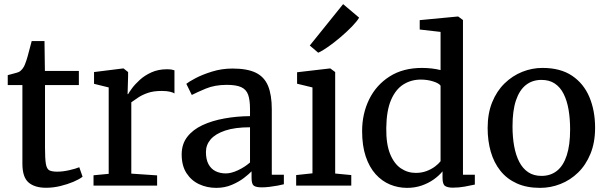

<svg xmlns="http://www.w3.org/2000/svg" viewBox="-20 -899 2934 930"><path d="M203 10.5Q148 10.5 118.2 -15.2Q88.5 -41 88.5 -106V-487H17.5V-535Q28 -538 40 -541Q52 -544 62.5 -547.2Q73 -550.5 78 -554.5Q84 -559.5 88 -564.5Q92 -569.5 95.8 -576.2Q99.5 -583 103 -593Q108 -605 113.8 -626Q119.5 -647 125 -667.8Q130.5 -688.5 133.5 -700H195.5L197.5 -555.5H362V-487H198V-184Q198 -130 202.2 -105.2Q206.5 -80.5 219 -74Q231.5 -67.5 257 -67.5Q285 -67.5 316.2 -74.8Q347.5 -82 364 -89L380 -43Q364 -30.5 335.8 -18.5Q307.5 -6.5 272.8 2Q238 10.5 203 10.5Z M433 0V-50L506.5 -57V-475.5L435.5 -493V-550L576 -567.5H578.5L600.5 -550V-531L598 -443H600.5Q605 -451.5 619.2 -471Q633.5 -490.5 657 -512Q680.5 -533.5 713.5 -548.5Q746.5 -563.5 788 -563.5Q802.5 -563.5 811 -562Q819.5 -560.5 825 -558.5V-446.5Q819 -451 803.2 -454.8Q787.5 -458.5 763 -458.5Q723.5 -458.5 695.5 -448.8Q667.5 -439 648.5 -426Q629.5 -413 616 -403.5V-58L741 -49.5V0Z M1027.5 11Q982.5 11 944.5 -6.8Q906.5 -24.5 883.2 -60.5Q860 -96.5 860 -151Q860 -201 887 -236Q914 -271 960.8 -292.8Q1007.5 -314.5 1067 -325.2Q1126.5 -336 1191 -336.5V-371Q1191 -415 1181.8 -440.5Q1172.5 -466 1148 -477Q1123.5 -488 1078.5 -488Q1020.5 -488 976.8 -469.8Q933 -451.5 909 -439L882.5 -493Q893 -502 926.2 -519.8Q959.5 -537.5 1006.8 -552.2Q1054 -567 1106.5 -567Q1177.5 -567 1219 -546.8Q1260.5 -526.5 1278.5 -482.8Q1296.5 -439 1296.5 -369.5V-52.5H1355V-6.5Q1344 -3.5 1325.2 0Q1306.5 3.5 1285.8 6Q1265 8.5 1248 8.5Q1220.5 8.5 1209.5 0.5Q1198.5 -7.5 1198.5 -37.5V-69Q1186 -56 1161.8 -37.2Q1137.5 -18.5 1103.2 -3.8Q1069 11 1027.5 11ZM1074 -59Q1100 -59 1133 -74.5Q1166 -90 1191 -112V-282.5Q1118 -282.5 1070.5 -266.5Q1023 -250.5 1000.2 -223.8Q977.5 -197 977.5 -163Q977.5 -126.5 990 -103.5Q1002.5 -80.5 1024.2 -69.8Q1046 -59 1074 -59Z M1414.5 0V-51L1493.5 -59.5V-475.5L1419 -493.5V-549L1578 -567.5H1580L1603.5 -550V-58.5L1681.5 -51V0ZM1521 -644 1480.5 -678.5 1642 -879 1719.5 -813.5Q1709 -795.5 1684.5 -770.2Q1660 -745 1629.5 -719Q1599 -693 1570.2 -672.8Q1541.5 -652.5 1522 -644Z M1952 11Q1908.5 11 1869.2 -5.2Q1830 -21.5 1799.5 -55.2Q1769 -89 1751.5 -141Q1734 -193 1734 -264Q1734 -348 1768 -417.5Q1802 -487 1867 -528.5Q1932 -570 2024 -570Q2049 -570 2072 -567.2Q2095 -564.5 2114 -559.5V-744.5L2013 -756V-801.5L2197 -819H2199.5L2222.5 -802V-52.5H2280V-5Q2259.5 -0.5 2231.2 4.8Q2203 10 2173.5 10Q2149 10 2136.2 2Q2123.5 -6 2123.5 -37.5V-69Q2106.5 -48 2080.8 -29.8Q2055 -11.5 2022.2 -0.2Q1989.5 11 1952 11ZM1994 -61.5Q2022 -61.5 2045.5 -70.2Q2069 -79 2086.8 -92.2Q2104.5 -105.5 2114 -118V-484Q2106.5 -495.5 2078.5 -504.5Q2050.5 -513.5 2018 -513.5Q1971.5 -513.5 1934 -490Q1896.5 -466.5 1874.2 -415Q1852 -363.5 1851 -279Q1850 -201.5 1869.5 -153.5Q1889 -105.5 1921.8 -83.5Q1954.5 -61.5 1994 -61.5Z M2342 -279Q2342 -349.5 2364 -403.8Q2386 -458 2424 -495Q2462 -532 2509.5 -551Q2557 -570 2607.5 -570Q2695 -570 2751.2 -532Q2807.5 -494 2835 -428.5Q2862.5 -363 2862.5 -280Q2862.5 -209 2840.2 -154.5Q2818 -100 2780.2 -63.2Q2742.5 -26.5 2694.8 -7.8Q2647 11 2596.5 11Q2531 11 2483 -10.8Q2435 -32.5 2403.8 -71.8Q2372.5 -111 2357.2 -164Q2342 -217 2342 -279ZM2603 -47Q2647 -47 2678 -71.8Q2709 -96.5 2725.2 -146.5Q2741.5 -196.5 2741.5 -272Q2741.5 -324 2734 -367.8Q2726.5 -411.5 2710.2 -444Q2694 -476.5 2667.5 -494.2Q2641 -512 2603 -512Q2558.5 -512 2527.2 -487.2Q2496 -462.5 2479.2 -412.8Q2462.5 -363 2462.5 -287Q2462.5 -234.5 2470.5 -190.8Q2478.5 -147 2495.2 -114.8Q2512 -82.5 2538.5 -64.8Q2565 -47 2603 -47Z"/></svg>

Font: Merriweather Light 18pt Medium
Style: Regular
Weight: 500
Version: Version 2.100